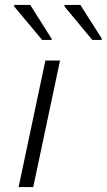

<svg xmlns="http://www.w3.org/2000/svg" viewBox="-20 -754 430 774"><path d="M55 0 163 -510H222L114 0ZM150 -593 37 -728V-734H102L188 -598V-593ZM352 -593 240 -728V-734H304L390 -599V-593Z"/></svg>

Font: Saira Expanded Light
Style: Italic
Weight: 300
Width: 7
Italic angle: -12°
Designer: Hector Gatti with collaboration of the Omnibus-Type team
Foundry: Omnibus-Type
Version: Version 1.101